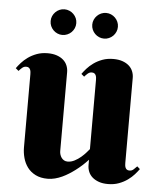

<svg xmlns="http://www.w3.org/2000/svg" viewBox="-51 -738 657 790"><g transform="rotate(5 277.5 -342.5)"><path d="M487.8 -85Q487.8 -80.6 488.3 -75.4Q488.8 -70.3 490.7 -65.7Q492.7 -61 496.6 -58.1Q500.5 -55.2 507.8 -55.2Q517.1 -55.2 524.4 -61.8Q531.7 -68.4 538.1 -75.2L549.8 -64.9Q542.5 -54.7 531.5 -42.2Q520.5 -29.8 504.9 -18.6Q489.3 -7.3 469.2 0.2Q449.2 7.8 423.8 7.8Q402.3 7.8 386.5 2.2Q370.6 -3.4 359.6 -12.9Q348.6 -22.5 343.3 -35.4Q337.9 -48.3 337.9 -63V-85Q313.5 -58.6 286.6 -38.6Q274.9 -29.8 261.7 -21.5Q248.5 -13.2 234.4 -6.6Q220.2 0 205.1 3.9Q189.9 7.8 174.8 7.8Q145.5 7.8 124.8 -2.7Q104 -13.2 91.3 -30.3Q78.6 -47.4 72.8 -68.8Q66.9 -90.3 66.9 -111.8V-414.1Q66.9 -418.5 66.4 -423.6Q65.9 -428.7 64 -433.3Q62 -438 58.1 -440.9Q54.2 -443.8 46.9 -443.8Q38.1 -443.8 30.5 -437.3Q22.9 -430.7 17.1 -423.8L4.9 -434.1Q12.2 -444.3 23.2 -456.8Q34.2 -469.2 49.8 -480.5Q65.4 -491.7 85.7 -499.3Q106 -506.8 130.9 -506.8Q152.3 -506.8 168.5 -501.2Q184.6 -495.6 195.3 -486.1Q206.1 -476.6 211.4 -463.6Q216.8 -450.7 216.8 -436V-109.9Q216.8 -103 219 -95.9Q221.2 -88.9 225.3 -83Q229.5 -77.1 235.8 -73.5Q242.2 -69.8 251 -69.8Q265.1 -69.8 279.3 -77.1Q293.5 -84.5 305.2 -94.5Q316.9 -104.5 325.4 -114.3Q334 -124 337.9 -128.9V-414.1Q337.9 -418.5 337.4 -423.6Q336.9 -428.7 335 -433.3Q333 -438 329.1 -440.9Q325.2 -443.8 317.9 -443.8Q309.1 -443.8 301.5 -437.3Q293.9 -430.7 288.1 -423.8L275.9 -434.1Q283.2 -444.3 294.2 -456.8Q305.2 -469.2 320.8 -480.5Q336.4 -491.7 356.7 -499.3Q377 -506.8 401.9 -506.8Q423.3 -506.8 439.5 -501.2Q455.6 -495.6 466.3 -486.1Q477.1 -476.6 482.4 -463.6Q487.8 -450.7 487.8 -436ZM130.9 -640.1Q130.9 -650.9 135 -660.4Q139.2 -669.9 146.5 -677.2Q153.8 -684.6 163.3 -688.7Q172.9 -692.9 183.6 -692.9Q194.3 -692.9 204.1 -688.7Q213.9 -684.6 221.2 -677.2Q228.5 -669.9 232.7 -660.4Q236.8 -650.9 236.8 -640.1Q236.8 -628.9 232.7 -619.4Q228.5 -609.9 221.2 -602.5Q213.9 -595.2 204.1 -591.1Q194.3 -586.9 183.6 -586.9Q172.9 -586.9 163.3 -591.1Q153.8 -595.2 146.5 -602.5Q139.2 -609.9 135 -619.4Q130.9 -628.9 130.9 -640.1ZM302.7 -640.1Q302.7 -650.9 306.9 -660.4Q311 -669.9 318.4 -677.2Q325.7 -684.6 335.2 -688.7Q344.7 -692.9 356 -692.9Q366.7 -692.9 376.2 -688.7Q385.7 -684.6 393.1 -677.2Q400.4 -669.9 404.5 -660.4Q408.7 -650.9 408.7 -640.1Q408.7 -628.9 404.5 -619.4Q400.4 -609.9 393.1 -602.5Q385.7 -595.2 376.2 -591.1Q366.7 -586.9 356 -586.9Q344.7 -586.9 335.2 -591.1Q325.7 -595.2 318.4 -602.5Q311 -609.9 306.9 -619.4Q302.7 -628.9 302.7 -640.1Z"/></g></svg>

Font: Berkshire Swash
Style: Regular
Weight: 400
Designer: Astigmatic (AOETI)
Foundry: Astigmatic (AOETI)
Version: Version 1.001